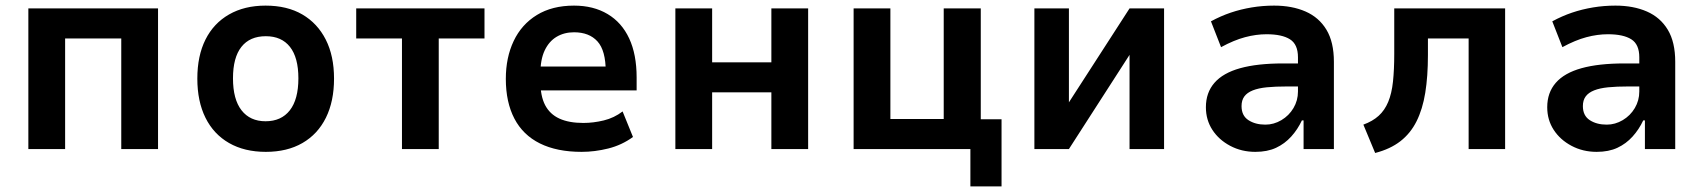

<svg xmlns="http://www.w3.org/2000/svg" viewBox="-20 -531 6068 684"><path d="M81 0V-501H543V0H412V-394H212V0Z M927 10Q851 10 796 -21.5Q741 -53 712 -111.5Q683 -170 683 -251Q683 -332 712 -390Q741 -448 796 -479.5Q851 -511 926 -511Q1003 -511 1057 -479.5Q1111 -448 1140.5 -390Q1170 -332 1170 -251Q1170 -170 1141 -111.5Q1112 -53 1057.5 -21.5Q1003 10 927 10ZM926 -99Q982 -99 1012.5 -138Q1043 -177 1043 -252Q1043 -326 1013 -364Q983 -402 927 -402Q870 -402 840 -364Q810 -326 810 -252Q810 -177 840.5 -138Q871 -99 926 -99Z M1412 0V-394H1249V-501H1706V-394H1543V0Z M2052 10Q1964 10 1903.5 -20Q1843 -50 1812.5 -108.5Q1782 -167 1782 -250Q1782 -326 1810 -385Q1838 -444 1892.5 -477.5Q1947 -511 2025 -511Q2094 -511 2144.5 -481Q2195 -451 2221.5 -394Q2248 -337 2248 -255V-209H1885V-294H2152L2138 -275Q2138 -351 2108.5 -383.5Q2079 -416 2025 -416Q1990 -416 1963 -400Q1936 -384 1920.5 -351.5Q1905 -319 1905 -267V-243Q1905 -189 1922 -156.5Q1939 -124 1973 -108.5Q2007 -93 2058 -93Q2094 -93 2131 -102Q2168 -111 2198 -134L2235 -43Q2195 -14 2147 -2Q2099 10 2052 10Z M2386 0V-501H2517V-309H2728V-501H2859V0H2728V-202H2517V0Z M3437 133V0H3021V-501H3152V-107H3342V-501H3474V-106H3548V133Z M3665 0V-501H3788V-154H3780L4004 -501H4127V0H4004V-348H4012L3788 0Z M4452 10Q4403 10 4362.5 -11.5Q4322 -33 4299 -68.5Q4276 -104 4276 -149Q4276 -201 4306.5 -236Q4337 -271 4398 -288Q4459 -305 4551 -305H4622V-223H4565Q4523 -223 4493 -220Q4463 -217 4443 -209Q4423 -201 4413 -187.5Q4403 -174 4403 -153Q4403 -119 4427.5 -103Q4452 -87 4488 -87Q4518 -87 4545 -103Q4572 -119 4588 -146Q4604 -173 4604 -205V-327Q4604 -373 4575.5 -391Q4547 -409 4492 -409Q4455 -409 4415.5 -398.5Q4376 -388 4330 -363L4294 -455Q4329 -474 4364.5 -486Q4400 -498 4439 -504.5Q4478 -511 4519 -511Q4583 -511 4631 -490Q4679 -469 4705.5 -425Q4732 -381 4732 -311V0H4624V-102H4618Q4603 -70 4580 -44.5Q4557 -19 4526 -4.5Q4495 10 4452 10Z M4879 14 4837 -87Q4870 -99 4891.5 -118.5Q4913 -138 4925.5 -168Q4938 -198 4942.5 -240.5Q4947 -283 4947 -339V-501H5342V0H5212V-394H5067V-335Q5067 -259 5057.5 -200.5Q5048 -142 5026.5 -99Q5005 -56 4969 -28Q4933 0 4879 14Z M5668 10Q5619 10 5578.5 -11.5Q5538 -33 5515 -68.5Q5492 -104 5492 -149Q5492 -201 5522.5 -236Q5553 -271 5614 -288Q5675 -305 5767 -305H5838V-223H5781Q5739 -223 5709 -220Q5679 -217 5659 -209Q5639 -201 5629 -187.5Q5619 -174 5619 -153Q5619 -119 5643.5 -103Q5668 -87 5704 -87Q5734 -87 5761 -103Q5788 -119 5804 -146Q5820 -173 5820 -205V-327Q5820 -373 5791.5 -391Q5763 -409 5708 -409Q5671 -409 5631.5 -398.5Q5592 -388 5546 -363L5510 -455Q5545 -474 5580.5 -486Q5616 -498 5655 -504.5Q5694 -511 5735 -511Q5799 -511 5847 -490Q5895 -469 5921.5 -425Q5948 -381 5948 -311V0H5840V-102H5834Q5819 -70 5796 -44.5Q5773 -19 5742 -4.5Q5711 10 5668 10Z"/></svg>

Font: Nunito Sans 7pt SemiCondensed
Style: Bold
Weight: 700
Width: 4
Designer: Vernon Adams
Foundry: Vernon Adams
Version: Version 3.101;gftools[0.9.27]